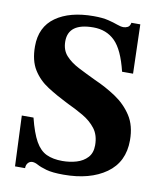

<svg xmlns="http://www.w3.org/2000/svg" viewBox="-78 -732 686 809"><g transform="rotate(10 264.5 -327.5)"><path d="M84 13H41L32 -203H82Q98 -139 117.5 -104.5Q137 -70 165 -57Q193 -44 233 -44Q265 -44 293.5 -52.5Q322 -61 340 -80.5Q358 -100 358 -133Q358 -176 337 -203.5Q316 -231 282.5 -250.5Q249 -270 210 -288Q164 -311 124 -336.5Q84 -362 60 -400.5Q36 -439 36 -500Q36 -583 96 -625.5Q156 -668 258 -668Q296 -668 320.5 -662Q345 -656 361 -650Q377 -644 389 -644Q398 -644 407 -648.5Q416 -653 419 -668H457L463 -458H416Q394 -549 357.5 -585Q321 -621 265 -621Q158 -621 158 -543Q158 -506 179 -482.5Q200 -459 235 -441Q270 -423 310 -404Q358 -383 401 -354.5Q444 -326 471.5 -284Q499 -242 499 -179Q499 -86 430 -37Q361 12 248 12Q200 12 174 4.5Q148 -3 134.5 -10.5Q121 -18 110 -18Q99 -18 91.5 -9.5Q84 -1 84 13Z"/></g></svg>

Font: STIX Two Text
Style: Bold
Weight: 700
Designer: Ross Mills, John Hudson & Paul Hanslow, Tiro Typeworks Ltd; with prior portions MicroPress Inc., and Coen Hoffman.
Foundry: Tiro Typeworks Ltd
Version: Version 2.13 b171